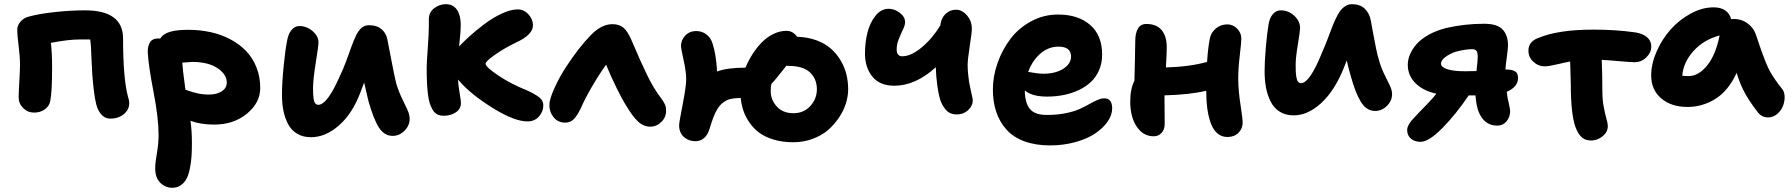

<svg xmlns="http://www.w3.org/2000/svg" viewBox="-20 -598 8533 914"><path d="M505.9 -33.2Q480.5 -33.2 463.1 -52Q445.8 -70.8 438 -102.1Q431.2 -127.9 426.3 -170.9Q421.4 -213.9 419.4 -242.9Q417.5 -272 415.3 -321Q413.1 -370.1 413.1 -373Q411.6 -397.5 409.2 -410.2H360.8Q304.7 -410.2 222.2 -394Q228 -348.1 228 -273.9Q228 -159.2 219.2 -117.2Q214.8 -92.8 193.4 -77.4Q171.9 -62 142.1 -62Q111.8 -62 90.3 -83.5Q68.8 -105 68.8 -134.8Q68.8 -153.8 72 -210.4Q75.2 -267.1 75.2 -292Q75.2 -328.1 68.6 -380.1Q62 -432.1 62 -456.1Q62 -476.1 76.7 -493.9Q91.3 -511.7 113.8 -518.1Q161.1 -531.7 238.3 -540.3Q315.4 -548.8 384.8 -548.8Q565.9 -548.8 565.9 -414.1Q565.9 -225.6 588.9 -139.2Q595.2 -121.1 595.2 -106.9Q595.2 -75.7 569.1 -54.4Q543 -33.2 505.9 -33.2Z M799.8 295.9Q767.1 295.9 742.9 272Q718.8 248 718.8 203.1Q718.8 177.2 726.8 131.8Q734.9 86.4 734.9 43.9Q734.9 -36.1 710.9 -160.2Q687 -284.2 683.6 -346.2Q681.6 -374 692.9 -394.5Q704.1 -415 733.4 -415Q739.7 -415 742.7 -414.1Q755.9 -436.5 788.3 -446.3Q820.8 -456.1 875.5 -456.1Q932.1 -456.1 983.2 -444.8Q1034.2 -433.6 1077.1 -410.6Q1120.1 -387.7 1151.6 -355Q1183.1 -322.3 1200.9 -277.3Q1218.8 -232.4 1218.8 -179.2Q1218.8 -108.9 1155.5 -56.9Q1092.3 -4.9 999.5 -4.9Q936 -4.9 886.7 -22.9Q893.6 24.9 893.6 81.1Q893.6 117.2 891.8 144.8Q890.1 172.4 884.3 202.4Q878.4 232.4 868.7 251.7Q858.9 271 841.3 283.4Q823.7 295.9 799.8 295.9ZM894.5 -303.2Q890.6 -303.2 847.7 -299.8Q849.1 -270 862.8 -170.9Q867.2 -169.4 879.4 -165.3Q891.6 -161.1 899.4 -158.9Q907.2 -156.7 919.7 -153.8Q932.1 -150.9 945.8 -149.4Q959.5 -147.9 974.6 -147.9Q1012.2 -147.9 1035.9 -163.6Q1059.6 -179.2 1059.6 -205.1Q1059.6 -244.1 1015.1 -273.7Q970.7 -303.2 894.5 -303.2Z M1460.4 55.2Q1422.4 55.2 1394.5 38.6Q1366.7 22 1351.3 -7.6Q1335.9 -37.1 1329.1 -71.3Q1322.3 -105.5 1322.3 -146Q1322.3 -203.1 1330.1 -281.5Q1337.9 -359.9 1346.2 -401.9Q1352.1 -436.5 1367.9 -455.3Q1383.8 -474.1 1405.3 -474.1Q1439.9 -474.1 1468 -450Q1496.1 -425.8 1496.1 -396Q1496.1 -379.4 1483.2 -299.6Q1470.2 -219.7 1470.2 -176.8Q1470.2 -159.7 1470.7 -148.9Q1471.2 -138.2 1473.4 -125Q1475.6 -111.8 1481.2 -105.5Q1486.8 -99.1 1495.1 -99.1Q1538.6 -99.1 1599.1 -238.8Q1613.8 -268.6 1628.4 -308.1Q1643.1 -347.7 1652.6 -374.8Q1662.1 -401.9 1674.1 -427.2Q1686 -452.6 1701.2 -465.3Q1716.3 -478 1736.3 -478Q1776.4 -478 1799.1 -456.5Q1821.8 -435.1 1826.2 -398.9Q1857.9 -231.9 1866.2 -201.2Q1877 -164.1 1893.6 -129.9Q1910.2 -95.7 1920.2 -73.7Q1930.2 -51.8 1930.2 -32.2Q1930.2 -0.5 1905.8 24.2Q1881.3 48.8 1849.1 48.8Q1808.6 48.8 1783 7.8Q1757.3 -33.2 1733.4 -119.1Q1715.8 -193.8 1713.4 -205.1Q1709 -192.9 1697.3 -162.1Q1658.7 -58.1 1594.2 -1.5Q1529.8 55.2 1460.4 55.2Z M2092.3 -46.9Q2075.2 -46.9 2062 -53.5Q2048.8 -60.1 2040 -74.5Q2031.2 -88.9 2025.6 -106.9Q2020 -125 2016.8 -152.3Q2013.7 -179.7 2012.5 -208Q2011.2 -236.3 2011.2 -274.9Q2011.2 -299.3 2016.4 -369.4Q2021.5 -439.5 2021.5 -470.2V-506.8Q2021.5 -539.6 2046.9 -558.8Q2072.3 -578.1 2102.1 -578.1Q2137.2 -578.1 2155.3 -551.5Q2173.3 -524.9 2173.3 -481Q2173.3 -447.3 2165.5 -377Q2185.1 -397.9 2214.4 -424.6Q2243.7 -451.2 2283.7 -481.7Q2323.7 -512.2 2367.2 -532.7Q2410.6 -553.2 2444.3 -553.2Q2474.6 -553.2 2495.8 -529.5Q2517.1 -505.9 2517.1 -478Q2517.1 -433.1 2439.5 -397Q2378.9 -367.7 2335.2 -336.7Q2291.5 -305.7 2291.5 -294.9Q2291.5 -279.3 2351.8 -238.8Q2412.1 -198.2 2488.3 -168Q2525.9 -150.9 2546.1 -135.3Q2566.4 -119.6 2566.4 -97.2Q2566.4 -66.9 2545.7 -43.5Q2524.9 -20 2491.2 -20Q2428.7 -20 2326.7 -83.3Q2224.6 -146.5 2169.4 -209Q2168 -210.4 2164.8 -214.1Q2161.6 -217.8 2160.2 -219.2Q2162.1 -189 2168.2 -153.8Q2174.3 -118.7 2174.3 -107.9Q2174.3 -79.1 2149.7 -63Q2125 -46.9 2092.3 -46.9Z M2670.9 -14.2Q2636.7 -14.2 2616 -39.1Q2595.2 -64 2595.2 -98.1Q2595.2 -125.5 2619.9 -179.7Q2644.5 -233.9 2677.2 -283.2Q2735.4 -372.1 2792 -430.2Q2842.8 -482.9 2895 -482.9Q2927.2 -482.9 2946.8 -467Q2966.3 -451.2 2983.9 -412.1Q3034.2 -293.9 3058.1 -246.1Q3089.8 -178.7 3128.9 -127.9Q3141.1 -110.8 3146 -99.4Q3150.9 -87.9 3150.9 -70.8Q3150.9 -39.6 3128.2 -17.3Q3105.5 4.9 3075.2 4.9Q3043 4.9 3016.8 -20Q2990.7 -44.9 2962.9 -91.8Q2941.9 -124.5 2914.1 -181.4Q2886.2 -238.3 2865.2 -290Q2831.5 -243.2 2797.6 -184.8Q2763.7 -126.5 2744.1 -81.1Q2727.5 -46.9 2711.2 -30.5Q2694.8 -14.2 2670.9 -14.2Z M3755.9 79.1Q3705.1 79.1 3663.6 66.7Q3622.1 54.2 3595 34.2Q3567.9 14.2 3548.3 -13.9Q3528.8 -42 3519 -70.8Q3509.3 -99.6 3505.9 -131.8Q3473.6 -130.9 3455.3 -126.2Q3437 -121.6 3419.9 -107.9Q3412.6 -102.1 3405.8 -94Q3398.9 -85.9 3393.3 -75.9Q3387.7 -65.9 3383.5 -57.6Q3379.4 -49.3 3375 -36.9Q3370.6 -24.4 3368.4 -18.1Q3366.2 -11.7 3362.3 0.7Q3358.4 13.2 3357.9 15.1Q3339.4 74.2 3289.6 74.2Q3258.3 74.2 3235.6 54Q3212.9 33.7 3212.9 -2Q3212.9 -13.7 3229.7 -100.6Q3246.6 -187.5 3246.6 -219.2Q3246.6 -255.9 3234.1 -312.5Q3221.7 -369.1 3221.7 -377.9Q3221.7 -407.2 3242.2 -428.7Q3262.7 -450.2 3293.9 -450.2Q3321.3 -450.2 3342.3 -434.6Q3363.3 -418.9 3371.6 -392.1Q3389.2 -340.3 3393.6 -257.8Q3442.9 -275.9 3528.8 -275.9Q3543 -310.1 3562.3 -340.3Q3581.5 -370.6 3606.2 -396Q3630.9 -421.4 3661.6 -436.3Q3692.4 -451.2 3724.6 -451.2Q3753.9 -451.2 3774.9 -422.9Q3824.7 -421.4 3865.7 -406.5Q3906.7 -391.6 3934.3 -367.4Q3961.9 -343.3 3981.2 -311.3Q4000.5 -279.3 4009 -244.6Q4017.6 -210 4017.6 -172.9Q4017.6 -141.1 4007.1 -106.7Q3996.6 -72.3 3974.6 -39.1Q3952.6 -5.9 3922.4 20.5Q3892.1 46.9 3848.6 63Q3805.2 79.1 3755.9 79.1ZM3648.9 -165Q3648.9 -123 3677.7 -91.1Q3706.5 -59.1 3756.8 -59.1Q3806.6 -59.1 3837.6 -93.5Q3868.7 -127.9 3868.7 -172.9Q3868.7 -222.2 3835.9 -253.2Q3803.2 -284.2 3733.9 -284.2Q3726.6 -284.2 3723.6 -285.2Q3670.9 -217.3 3651.9 -198.2Q3648.9 -181.2 3648.9 -165Z M4236.8 -189.9Q4168.5 -189.9 4133.1 -232.9Q4097.7 -275.9 4097.7 -342.8Q4097.7 -395.5 4109.4 -442.6Q4121.1 -489.7 4147.7 -522.9Q4174.3 -556.2 4210.4 -556.2Q4238.8 -556.2 4263.7 -536.9Q4288.6 -517.6 4288.6 -492.2Q4288.6 -478.5 4278.6 -457.8Q4268.6 -437 4258.5 -411.9Q4248.5 -386.7 4248.5 -362.8Q4248.5 -330.1 4275.4 -330.1Q4316.9 -330.1 4367.4 -372.1Q4418 -414.1 4456.5 -477.1V-479Q4460.9 -513.2 4481.9 -532.5Q4502.9 -551.8 4530.8 -551.8Q4559.6 -551.8 4583 -524.9Q4606.4 -498 4606.4 -460.9Q4606.4 -443.4 4596.4 -378.7Q4586.4 -314 4586.4 -288.1Q4586.4 -266.6 4588.9 -243.7Q4591.3 -220.7 4593 -209.5Q4594.7 -198.2 4599.9 -174.8Q4605 -151.4 4605.5 -148.9Q4610.8 -126.5 4610.8 -120.1Q4610.8 -93.8 4588.6 -73.5Q4566.4 -53.2 4534.7 -53.2Q4506.3 -53.2 4489 -68.8Q4471.7 -84.5 4459.5 -112.8Q4449.7 -137.7 4442.9 -184.6Q4436 -231.4 4434.6 -277.8Q4338.4 -189.9 4236.8 -189.9Z M4978.5 94.2Q4909.2 94.2 4856.4 74.7Q4803.7 55.2 4771.2 19Q4738.8 -17.1 4722.7 -64.9Q4706.5 -112.8 4706.5 -171.9Q4706.5 -234.9 4728.8 -298.1Q4751 -361.3 4790 -412.8Q4829.1 -464.4 4888.7 -496.6Q4948.2 -528.8 5016.6 -528.8Q5112.8 -528.8 5169.7 -479.2Q5226.6 -429.7 5226.6 -337.9Q5226.6 -297.9 5212.4 -264.6Q5198.2 -231.4 5173.6 -208.3Q5148.9 -185.1 5115.5 -169.2Q5082 -153.3 5043.9 -145.8Q5005.9 -138.2 4964.4 -138.2Q4893.6 -138.2 4858.4 -167Q4859.4 -106.9 4883.1 -78.9Q4906.7 -50.8 4963.4 -50.8Q5011.2 -50.8 5051.8 -58.8Q5092.3 -66.9 5118.2 -78.6Q5144 -90.3 5164.8 -102.1Q5185.5 -113.8 5203.6 -121.8Q5221.7 -129.9 5236.3 -129.9Q5274.4 -129.9 5274.4 -82Q5274.4 -50.3 5252.7 -19Q5231 12.2 5193.1 37.6Q5155.3 63 5098.9 78.6Q5042.5 94.2 4978.5 94.2ZM5018.6 -376Q4970.7 -376 4932.4 -342.5Q4894 -309.1 4874.5 -255.9Q4879.4 -255.4 4892.1 -252.9Q4904.8 -250.5 4918.9 -248.8Q4933.1 -247.1 4948.7 -247.1Q5003.9 -247.1 5041.3 -270.5Q5078.6 -293.9 5078.6 -329.1Q5078.6 -376 5018.6 -376Z M5472.2 50.8Q5422.4 50.8 5391.4 5.1Q5360.4 -40.5 5360.4 -115.2Q5360.4 -174.8 5380.4 -213.9Q5380.9 -238.8 5382.6 -305.2Q5384.3 -371.6 5384.3 -403.8Q5384.3 -439.5 5397 -461.7Q5409.7 -483.9 5437.5 -483.9Q5485.4 -483.9 5509.8 -454.8Q5534.2 -425.8 5534.2 -373Q5534.2 -347.2 5530.3 -276.9Q5644 -280.3 5726.1 -303.2Q5730 -366.7 5739.3 -415Q5745.1 -443.8 5768.6 -462.9Q5792 -481.9 5822.3 -481.9Q5849.6 -481.9 5869.4 -461.7Q5889.2 -441.4 5889.2 -414.1Q5889.2 -395 5881.8 -333.5Q5874.5 -272 5874.5 -226.1Q5874.5 -168.9 5885 -101.3Q5895.5 -33.7 5895.5 -14.2Q5895.5 14.6 5875.5 34.4Q5855.5 54.2 5823.2 54.2Q5795.9 54.2 5775.9 37.4Q5755.9 20.5 5744.4 -10.3Q5732.9 -41 5727.5 -79.6Q5722.2 -118.2 5722.2 -166Q5646 -147.5 5523.4 -144Q5523.4 -123.5 5523.9 -78.6Q5524.4 -33.7 5524.4 -7.8Q5524.4 18.1 5509.8 34.4Q5495.1 50.8 5472.2 50.8Z M6138.2 -48.8Q6100.1 -48.8 6072.3 -66.2Q6044.4 -83.5 6029.1 -114Q6013.7 -144.5 6006.8 -180.4Q6000 -216.3 6000 -258.8Q6000 -306.6 6005.9 -372.6Q6011.7 -438.5 6018.1 -477.1Q6022.9 -512.2 6039.1 -530.5Q6055.2 -548.8 6077.1 -548.8Q6112.8 -548.8 6140.9 -523.4Q6168.9 -498 6168.9 -463.9Q6168.9 -449.7 6158.4 -386.7Q6147.9 -323.7 6147.9 -291Q6147.9 -271.5 6148.4 -259Q6148.9 -246.6 6151.1 -231.7Q6153.3 -216.8 6158.9 -209.5Q6164.6 -202.1 6172.9 -202.1Q6215.3 -202.1 6273.9 -349.1Q6284.7 -373 6297.4 -405.5Q6310.1 -438 6318.1 -460.2Q6326.2 -482.4 6337.4 -506.3Q6348.6 -530.3 6358.9 -544.7Q6369.1 -559.1 6384 -568.6Q6398.9 -578.1 6416 -578.1Q6454.6 -578.1 6477.1 -556.4Q6499.5 -534.7 6505.9 -499Q6508.3 -486.3 6516.1 -443.1Q6523.9 -399.9 6530.8 -366.7Q6537.6 -333.5 6543.9 -314Q6553.7 -277.3 6570.1 -244.1Q6586.4 -210.9 6596.7 -189.7Q6606.9 -168.5 6606.9 -149.9Q6606.9 -118.2 6582.5 -94Q6558.1 -69.8 6525.9 -69.8Q6504.9 -69.8 6487.8 -81.1Q6470.7 -92.3 6457 -115.5Q6443.4 -138.7 6432.9 -165.8Q6422.4 -192.9 6411.1 -232.9Q6400.9 -266.6 6391.1 -310.1Q6377 -275.4 6376 -272Q6332.5 -165 6269 -106.9Q6205.6 -48.8 6138.2 -48.8Z M6742.7 77.1Q6713.9 77.1 6696.3 61.8Q6678.7 46.4 6678.7 21Q6678.7 9.3 6686 -3.9Q6693.4 -17.1 6700.2 -24.9Q6707 -32.7 6725.6 -52.2Q6730.5 -57.6 6732.9 -60.1Q6790 -117.2 6817.9 -151.9Q6753.9 -166 6717.8 -202.4Q6681.6 -238.8 6681.6 -290Q6681.6 -313.5 6691.7 -337.9Q6701.7 -362.3 6722.2 -386.5Q6742.7 -410.6 6779.5 -431.6Q6816.4 -452.6 6864.7 -464.8Q6953.1 -484.9 7044.9 -484.9Q7107.4 -484.9 7133.1 -457.5Q7158.7 -430.2 7158.7 -382.8Q7158.7 -366.2 7153.1 -326.4Q7147.5 -286.6 7146.5 -267.1H7149.9Q7177.7 -267.1 7192.1 -258.5Q7206.5 -250 7206.5 -227.1Q7206.5 -184.1 7152.8 -161.1Q7156.2 -127.9 7161.6 -111.8Q7162.6 -105.5 7164.6 -95.9Q7166.5 -86.4 7167.7 -80.1Q7168.9 -73.7 7168.9 -69.8Q7168.9 -40.5 7151.6 -20.3Q7134.3 0 7107.9 0Q7044.9 0 7018.6 -66.9Q7007.3 -96.2 7003.9 -144H6971.7Q6911.6 -54.7 6846.7 11.2Q6781.7 77.1 6742.7 77.1ZM6839.8 -294.9Q6839.8 -278.3 6869.4 -268.6Q6898.9 -258.8 6953.6 -258.8Q6988.8 -258.8 7008.8 -259.8Q7014.6 -311.5 7014.6 -327.1Q7014.6 -348.1 7008.5 -356Q7002.4 -363.8 6986.8 -363.8Q6954.1 -363.8 6907.7 -351.1Q6878.4 -340.3 6859.1 -325.4Q6839.8 -310.5 6839.8 -294.9Z M7334 -282.2Q7302.7 -282.2 7279.3 -304Q7255.9 -325.7 7255.9 -356.9Q7255.9 -400.9 7304.7 -418Q7398.9 -457 7565.9 -457Q7671.9 -457 7764.6 -443.8Q7799.8 -438.5 7820.3 -421.1Q7840.8 -403.8 7840.8 -377Q7840.8 -348.1 7817.4 -325Q7793.9 -301.8 7760.7 -301.8Q7745.6 -301.8 7690.7 -306.6Q7635.7 -311.5 7605 -313Q7607.9 -242.7 7607.9 -163.1Q7607.9 -123.5 7614.3 -89.8Q7620.6 -56.2 7627.2 -33.4Q7633.8 -10.7 7633.8 2Q7633.8 30.8 7608.9 50.8Q7584 70.8 7554.7 70.8Q7530.8 70.8 7514.9 59.6Q7499 48.3 7486.8 22.9Q7457.5 -33.2 7457.5 -202.1Q7457.5 -218.8 7454.6 -305.2Q7435.1 -301.8 7394 -292Q7353 -282.2 7334 -282.2Z M8013.2 -88.9Q7935.5 -88.9 7887.9 -129.9Q7840.3 -170.9 7840.3 -238.8Q7840.3 -293.9 7866 -352.5Q7891.6 -411.1 7932.6 -457.3Q7973.6 -503.4 8028.3 -533.2Q8083 -563 8137.2 -563Q8205.1 -563 8221.2 -506.8Q8225.1 -507.8 8233.9 -507.8Q8270 -507.8 8298.1 -487.5Q8326.2 -467.3 8337.9 -436Q8342.8 -421.4 8354.2 -387.7Q8365.7 -354 8370.6 -340.6Q8375.5 -327.1 8386.2 -300.5Q8397 -273.9 8406.2 -257.6Q8415.5 -241.2 8430.4 -219Q8445.3 -196.8 8462.9 -175.8Q8475.1 -161.1 8475.6 -137.7Q8476.1 -114.3 8467.3 -92.5Q8458.5 -70.8 8439.5 -54.9Q8420.4 -39.1 8397 -39.1Q8367.7 -39.1 8349.1 -62Q8311.5 -110.4 8288.1 -151.9Q8264.6 -193.4 8247.1 -251Q8207.5 -165.5 8146 -127.2Q8084.5 -88.9 8013.2 -88.9ZM8018.1 -235.8Q8065.9 -235.8 8106.9 -286.6Q8147.9 -337.4 8166 -429.2Q8090.8 -409.2 8042.2 -355.7Q7993.7 -302.2 7988.3 -237.8Q7997.1 -235.8 8018.1 -235.8Z"/></svg>

Font: Shantell Sans Irregular Bouncy
Style: Bold
Weight: 700
Designer: Stephen Nixon, Anya Danilova, Shantell Martin
Foundry: Arrow Type
Version: Version 1.006;[9816181b4]